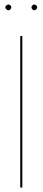

<svg xmlns="http://www.w3.org/2000/svg" viewBox="-20 -841 191 861"><path d="M80.1 0H70.8V-679.2H80.1ZM3.9 -808.1Q3.9 -812.5 8.5 -816.7Q13.2 -820.8 18.1 -820.8Q22.5 -820.8 26.6 -816.9Q30.8 -813 30.8 -808.1Q30.8 -803.7 26.9 -799.3Q22.9 -794.9 18.1 -794.9Q13.2 -794.9 8.5 -799.1Q3.9 -803.2 3.9 -808.1ZM121.1 -808.1Q121.1 -812.5 125 -816.7Q128.9 -820.8 133.8 -820.8Q138.2 -820.8 142.6 -816.9Q147 -813 147 -808.1Q147 -803.7 142.8 -799.3Q138.7 -794.9 133.8 -794.9Q129.4 -794.9 125.2 -799.1Q121.1 -803.2 121.1 -808.1Z"/></svg>

Font: Rawengulk
Style: Ultralight
Weight: 200
Version: Version 0.92